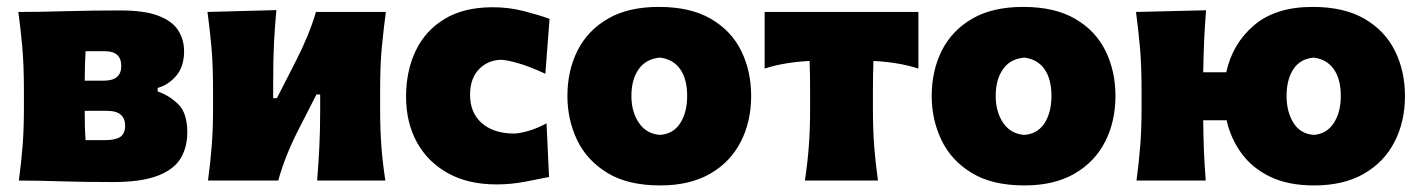

<svg xmlns="http://www.w3.org/2000/svg" viewBox="-20 -536 4217 570"><path d="M36 0Q43 -52.5 47 -102.2Q51 -152 51 -214.5V-264.5Q51 -343 46.2 -395.5Q41.5 -448 34.5 -500.5Q96 -500.5 177 -502.8Q258 -505 337.5 -505Q409.5 -505 450.8 -489Q492 -473 509.2 -445.5Q526.5 -418 526.5 -384Q526.5 -338 503 -310.8Q479.5 -283.5 448 -275V-264.5Q482 -253 509 -226.8Q536 -200.5 536 -143Q536 -98.5 516 -65.5Q496 -32.5 447.5 -14Q399 4.5 314.5 4.5Q228 4.5 158.8 2.2Q89.5 0 36 0ZM234 -384Q233 -361.5 232.2 -340.2Q231.5 -319 231.5 -296.5H288Q340 -296.5 340 -340Q340 -384 291.5 -384ZM234 -120H292.5Q321.5 -120 336.5 -129.2Q351.5 -138.5 351.5 -163.5Q351.5 -183.5 338.8 -195.2Q326 -207 296.5 -207H231.5Q231.5 -183.5 232 -162.8Q232.5 -142 234 -120Z M597.5 0Q604.5 -52.5 608.5 -102.2Q612.5 -152 612.5 -214.5V-264.5Q612.5 -343 607.8 -395.5Q603 -448 596 -500.5L800.5 -506Q796 -458 793.5 -410.2Q791 -362.5 791 -291.5V-244.5H802L859 -356Q877.5 -392 892.5 -428.5Q907.5 -465 918 -500.5H1125.5Q1118.5 -448 1113.5 -395.5Q1108.5 -343 1108.5 -264.5V-214.5Q1108.5 -152 1112.2 -102.2Q1116 -52.5 1124 0H921.5Q925.5 -51 928 -99Q930.5 -147 930.5 -208V-255.5H919.5L863.5 -146Q845 -109.5 830.5 -72.8Q816 -36 806 0Z M1454.5 11.5Q1369.5 11.5 1309.5 -22Q1249.5 -55.5 1217.5 -114Q1185.5 -172.5 1185.5 -249Q1185.5 -325.5 1214.2 -385.5Q1243 -445.5 1300.2 -480Q1357.5 -514.5 1443 -514.5Q1491 -514.5 1535.5 -503Q1580 -491.5 1611.5 -480L1599 -317Q1551.5 -339 1517 -348.8Q1482.5 -358.5 1465.5 -358.5Q1426 -356.5 1400.8 -329.2Q1375.5 -302 1375.5 -254.5Q1375.5 -201.5 1409.8 -171Q1444 -140.5 1503.5 -139.5Q1522 -139.5 1549.2 -147.5Q1576.5 -155.5 1602.5 -170L1610 -10.5Q1580 -4.5 1538.5 3.5Q1497 11.5 1454.5 11.5Z M1940 14.5Q1844 14.5 1783 -22.8Q1722 -60 1693.2 -120.5Q1664.5 -181 1664.5 -251Q1664.5 -326 1694.5 -385.8Q1724.5 -445.5 1784.8 -480.5Q1845 -515.5 1936 -515.5Q2029.5 -515.5 2090.2 -480.2Q2151 -445 2180.5 -385Q2210 -325 2210 -251Q2210 -175 2179 -114.8Q2148 -54.5 2087.8 -20Q2027.5 14.5 1940 14.5ZM1939.5 -135.5Q1979 -138.5 1999.5 -170.5Q2020 -202.5 2020 -251Q2020 -301 1999.5 -330.5Q1979 -360 1939.5 -365Q1898 -361.5 1876.2 -330.8Q1854.5 -300 1854.5 -251Q1854.5 -204 1876.8 -171.2Q1899 -138.5 1939.5 -135.5Z M2369.5 0Q2377.5 -52.5 2381.2 -102.2Q2385 -152 2385 -214.5V-264.5Q2385 -317.5 2383.5 -355Q2350.5 -353.5 2316.8 -348.2Q2283 -343 2250 -332.5V-500.5H2706.5V-332.5Q2673.5 -343 2639.8 -348.2Q2606 -353.5 2573 -355Q2571.5 -317.5 2571.5 -264.5V-214.5Q2571.5 -152 2575.2 -102.2Q2579 -52.5 2586.5 0Z M3021.5 14.5Q2925.5 14.5 2864.5 -22.8Q2803.5 -60 2774.8 -120.5Q2746 -181 2746 -251Q2746 -326 2776 -385.8Q2806 -445.5 2866.2 -480.5Q2926.5 -515.5 3017.5 -515.5Q3111 -515.5 3171.8 -480.2Q3232.5 -445 3262 -385Q3291.5 -325 3291.5 -251Q3291.5 -175 3260.5 -114.8Q3229.5 -54.5 3169.2 -20Q3109 14.5 3021.5 14.5ZM3021 -135.5Q3060.5 -138.5 3081 -170.5Q3101.5 -202.5 3101.5 -251Q3101.5 -301 3081 -330.5Q3060.5 -360 3021 -365Q2979.5 -361.5 2957.8 -330.8Q2936 -300 2936 -251Q2936 -204 2958.2 -171.2Q2980.5 -138.5 3021 -135.5Z M3354 0Q3361 -52.5 3365 -102.2Q3369 -152 3369 -214.5V-264.5Q3369 -343 3364.2 -395.5Q3359.5 -448 3352.5 -500.5L3560.5 -505.5Q3557 -462 3555 -419.5Q3553 -377 3552 -321.5H3620.5Q3639 -406.5 3703 -461Q3767 -515.5 3877 -515.5Q3970 -515.5 4030.8 -480.2Q4091.5 -445 4121.2 -385Q4151 -325 4151 -251Q4151 -175 4120 -114.8Q4089 -54.5 4028.8 -20Q3968.5 14.5 3881.5 14.5Q3804.5 14.5 3751 -11.2Q3697.5 -37 3665.5 -81Q3633.5 -125 3621.5 -179H3552Q3552.5 -129.5 3554.2 -87.2Q3556 -45 3559.5 0ZM3880.5 -135.5Q3918.5 -138.5 3939.5 -170.5Q3960.5 -202.5 3960.5 -251Q3960.5 -301 3939.8 -330.5Q3919 -360 3880.5 -365Q3840 -361.5 3819.8 -330.8Q3799.5 -300 3799.5 -251Q3799.5 -204 3820 -171.2Q3840.5 -138.5 3880.5 -135.5Z"/></svg>

Font: Commissioner Flair ExtraBold
Style: Regular
Weight: 800
Designer: Kostas Bartsokas
Foundry: Kostas Bartsokas
Version: Version 1.000; ttfautohint (v1.8.3)